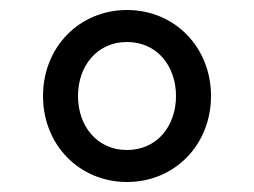

<svg xmlns="http://www.w3.org/2000/svg" viewBox="-20 -730 508 384"><path d="M234 -366C329 -366 402 -440 402 -538C402 -636 329 -710 234 -710C139 -710 66 -636 66 -538C66 -440 139 -366 234 -366ZM234 -430C174 -430 136 -478 136 -538C136 -598 174 -646 234 -646C294 -646 332 -598 332 -538C332 -478 294 -430 234 -430Z"/></svg>

Font: Braiins Sans
Style: Regular
Weight: 400
Designer: Mike Abbink, Paul van der Laan, Pieter van Rosmalen, Jiri Chlebus, Lubos Buracinsky
Foundry: Bold Monday, Sudetype
Version: Version 1.000;hotconv 1.0.109;makeotfexe 2.5.65596